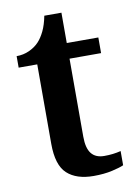

<svg xmlns="http://www.w3.org/2000/svg" viewBox="-78 -712 544 773"><g transform="rotate(-10 193.5 -325.0)"><path d="M242 10Q172 10 134 -25Q96 -60 96 -147V-472H20V-519Q48 -519 72 -530Q96 -541 112 -558Q127 -574 139 -599Q151 -624 158 -660H228V-536H357V-472H228V-153Q228 -106 245.5 -84Q263 -62 298 -62Q317 -62 333.5 -64Q350 -66 366 -70V-12Q351 -5 318 2.5Q285 10 242 10Z"/></g></svg>

Font: Noto Serif Khojki SemiBold
Style: Regular
Weight: 600
Version: Version 2.003